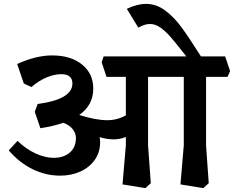

<svg xmlns="http://www.w3.org/2000/svg" viewBox="-20 -930 1199 984"><path d="M1036.1 -184.1 1049.8 8.8 1022 34.2 904.8 15.1 921.9 -185.1V-536.1H738.8V-184.1L752.9 8.8L725.1 34.2L607.9 15.1L625 -185.1V-228Q594.2 -215.8 563 -215.8Q528.8 -215.8 490.2 -227.1Q493.2 -214.8 493.2 -202.1Q493.2 -148.9 465.1 -109.9Q437 -70.8 390.6 -50.3Q344.2 -29.8 288.1 -29.8Q214.8 -29.8 147 -63Q79.1 -96.2 24.9 -159.2L69.8 -208Q114.7 -165 163.3 -143.1Q211.9 -121.1 254.9 -121.1Q305.7 -121.1 337.4 -147.9Q369.1 -174.8 369.1 -223.1Q369.1 -247.1 352.5 -268.1Q335.9 -289.1 304.2 -300.8Q257.3 -283.7 187 -272.9L158.2 -356.9L172.9 -397Q351.1 -420.9 351.1 -502Q351.1 -549.8 293.9 -549.8Q257.8 -549.8 218 -533Q178.2 -516.1 141.1 -483.9L102.1 -502L67.9 -602.1Q165 -646 247.1 -646Q342.3 -646 400.1 -599.6Q458 -553.2 458 -476.1Q458 -391.1 386.2 -340.8Q470.2 -314 529.8 -314Q581.5 -314 625 -338.9V-536.1H525.9L501 -610.8L511.2 -641.1H935.1L918.9 -661.1Q875 -717.3 850.1 -745.1Q825.2 -772.9 800 -790Q774.9 -807.1 748 -807.1Q721.2 -807.1 689 -788.1L629.9 -884.8Q683.1 -909.7 727.1 -910.2Q780.3 -910.2 825.2 -877.2Q870.1 -844.2 908 -793.2Q945.8 -742.2 1009.8 -641.1H1133.8L1159.2 -565.9L1146 -536.1H1036.1Z"/></svg>

Font: Sura
Style: Bold
Weight: 700
Designer: Carolina Giovagnoli
Foundry: Huerta Tipografica
Version: Version 1.002;PS 001.002;hotconv 1.0.70;makeotf.lib2.5.58329